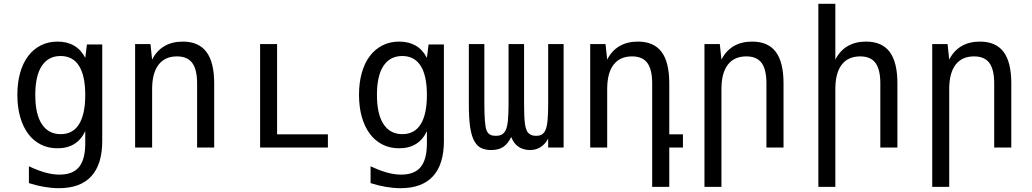

<svg xmlns="http://www.w3.org/2000/svg" viewBox="-20 -780 5458 1015"><path d="M291.5 214.8Q254.4 214.8 214.1 208Q173.8 201.2 132.8 188V99.1Q157.2 110.4 179 118.7Q200.7 127 220.2 132.3Q239.7 137.7 258.1 140.4Q276.4 143.1 294.4 143.1Q365.2 143.1 397.9 102.8Q430.7 62.5 430.7 -22V-86.9Q410.2 -42.5 373.5 -19.3Q336.9 3.9 283.7 3.9Q234.9 3.9 195.6 -16.1Q156.2 -36.1 128.9 -72.8Q101.6 -109.4 86.7 -161.6Q71.8 -213.9 71.8 -278.3Q71.8 -342.8 86.4 -394.8Q101.1 -446.8 128.7 -483.4Q156.2 -520 195.6 -540Q234.9 -560.1 284.2 -560.1Q334.5 -560.1 371.3 -538.8Q408.2 -517.6 430.7 -474.1L439.5 -544.9H520.5V-35.2Q520.5 88.9 462.6 151.9Q404.8 214.8 291.5 214.8ZM300.8 -70.8Q365.2 -70.8 397.9 -123.5Q430.7 -176.3 430.7 -277.8Q430.7 -379.4 397.9 -431.6Q365.2 -483.9 300.3 -483.9Q235.8 -483.9 201.2 -431.9Q166.5 -379.9 166.5 -278.3Q166.5 -176.3 201.4 -123.5Q236.3 -70.8 300.8 -70.8Z M694.3 -546.9H775.4L784.2 -464.8Q808.1 -512.2 849.1 -536.1Q890.1 -560.1 946.3 -560.1Q1030.3 -560.1 1071.3 -505.4Q1112.3 -450.7 1112.3 -338.9V0H1022V-338.9Q1022 -412.6 996.3 -447.3Q970.7 -481.9 915.5 -481.9Q851.6 -481.9 817.9 -437.5Q784.2 -393.1 784.2 -309.1V0H694.3Z M1355 -546.9H1444.8V-69.8H1713.4V0H1355Z M2097.7 214.8Q2060.5 214.8 2020.3 208Q1980 201.2 1939 188V99.1Q1963.4 110.4 1985.1 118.7Q2006.8 127 2026.4 132.3Q2045.9 137.7 2064.2 140.4Q2082.5 143.1 2100.6 143.1Q2171.4 143.1 2204.1 102.8Q2236.8 62.5 2236.8 -22V-86.9Q2216.3 -42.5 2179.7 -19.3Q2143.1 3.9 2089.8 3.9Q2041 3.9 2001.7 -16.1Q1962.4 -36.1 1935.1 -72.8Q1907.7 -109.4 1892.8 -161.6Q1877.9 -213.9 1877.9 -278.3Q1877.9 -342.8 1892.6 -394.8Q1907.2 -446.8 1934.8 -483.4Q1962.4 -520 2001.7 -540Q2041 -560.1 2090.3 -560.1Q2140.6 -560.1 2177.5 -538.8Q2214.4 -517.6 2236.8 -474.1L2245.6 -544.9H2326.7V-35.2Q2326.7 88.9 2268.8 151.9Q2210.9 214.8 2097.7 214.8ZM2106.9 -70.8Q2171.4 -70.8 2204.1 -123.5Q2236.8 -176.3 2236.8 -277.8Q2236.8 -379.4 2204.1 -431.6Q2171.4 -483.9 2106.4 -483.9Q2042 -483.9 2007.3 -431.9Q1972.7 -379.9 1972.7 -278.3Q1972.7 -176.3 2007.6 -123.5Q2042.5 -70.8 2106.9 -70.8Z M2576.2 13.2Q2545.9 13.2 2523.4 2.4Q2501 -8.3 2485.8 -37.1Q2479 -50.3 2473.9 -67.9Q2468.8 -85.4 2465.3 -108.6Q2461.9 -131.8 2460.2 -161.9Q2458.5 -191.9 2458.5 -230V-546.9H2540.5V-233.9Q2540.5 -175.8 2543.5 -140.1Q2544.9 -122.1 2547.4 -107.7Q2549.8 -93.3 2555.9 -83Q2562 -72.8 2572.5 -67.4Q2583 -62 2600.6 -62Q2622.6 -62 2634.5 -69.8Q2646.5 -77.6 2653.3 -91.8Q2661.1 -107.4 2664.8 -140.6Q2668.5 -173.8 2668.5 -233.9V-546.9H2750.5V-233.9Q2750.5 -197.8 2751.5 -173.1Q2752.4 -148.4 2754.4 -131.8Q2756.3 -115.2 2759 -105.5Q2761.7 -95.7 2764.6 -89.4Q2771 -76.7 2783 -69.3Q2794.9 -62 2814.5 -62Q2835.4 -62 2846.4 -70.3Q2857.4 -78.6 2863.3 -91.8Q2871.6 -109.9 2874.8 -144.5Q2877.9 -179.2 2877.9 -233.9V-546.9H2959.5V0H2877.9V-46.9Q2844.7 13.2 2781.2 13.2Q2748 13.2 2722.4 -3.2Q2696.8 -19.5 2682.6 -55.7Q2665.5 -20.5 2640.9 -3.7Q2616.2 13.2 2576.2 13.2Z M3427.7 -338.9Q3427.7 -412.6 3402.1 -447.3Q3376.5 -481.9 3321.3 -481.9Q3257.3 -481.9 3223.6 -438Q3189.9 -394 3189.9 -309.1V0H3100.1V-546.9H3181.2L3189.9 -464.8Q3213.9 -512.2 3254.9 -536.1Q3295.9 -560.1 3352.1 -560.1Q3436.5 -560.1 3477.3 -505.6Q3518.1 -451.2 3518.1 -338.9V-69.8H3590.3V0H3518.1V208H3427.7Z M3704.1 -546.9H3785.2L3793.9 -464.8Q3817.9 -512.2 3858.9 -536.1Q3899.9 -560.1 3956.1 -560.1Q4040.5 -560.1 4081.3 -505.6Q4122.1 -451.2 4122.1 -338.9V0H4031.7V-338.9Q4031.7 -412.6 4006.1 -447.3Q3980.5 -481.9 3925.3 -481.9Q3861.3 -481.9 3827.6 -438Q3793.9 -394 3793.9 -309.1V208H3704.1Z M4306.2 -759.8H4396V-464.8Q4419.9 -512.2 4460.9 -536.1Q4502 -560.1 4558.1 -560.1Q4642.6 -560.1 4683.3 -505.6Q4724.1 -451.2 4724.1 -338.9V0H4633.8V-338.9Q4633.8 -412.6 4608.2 -447.3Q4582.5 -481.9 4527.3 -481.9Q4463.4 -481.9 4429.7 -438Q4396 -394 4396 -309.1V208H4306.2Z M4908.2 -546.9H4989.3L4998 -464.8Q5022 -512.2 5063 -536.1Q5104 -560.1 5160.2 -560.1Q5244.6 -560.1 5285.4 -505.6Q5326.2 -451.2 5326.2 -338.9V0H5235.8V-338.9Q5235.8 -412.6 5210.2 -447.3Q5184.6 -481.9 5129.4 -481.9Q5065.4 -481.9 5031.7 -438Q4998 -394 4998 -309.1V208H4908.2Z"/></svg>

Font: Hack
Style: Regular
Weight: 400
Monospace: yes
Designer: Christopher Simpkins
Foundry: Christopher Simpkins
Version: Version 2.019; ttfautohint (v1.4.1) -l 4 -r 80 -G 350 -x 0 -